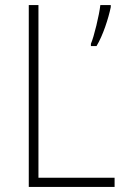

<svg xmlns="http://www.w3.org/2000/svg" viewBox="-20 -734 490 754"><path d="M93 0H430V-36H131V-714H93ZM415 -706V-714H374C370 -676 349 -589 337 -562V-553H359C384 -594 406 -662 415 -706Z"/></svg>

Font: Noto Sans Devanagari UI SemiCondensed ExtraLight
Style: Regular
Weight: 200
Width: 4
Designer: Jelle Bosma - Monotype Design Team
Foundry: Monotype Imaging Inc.
Version: Version 2.004